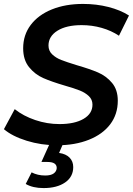

<svg xmlns="http://www.w3.org/2000/svg" viewBox="-21 -730 677 978"><path d="M-1 -72 54 -174Q98 -139 158.5 -118.5Q219 -98 282 -98Q359 -98 404.5 -124.5Q450 -151 450 -197Q450 -223 431.5 -240.5Q413 -258 385.5 -269Q358 -280 309 -294Q241 -314 199 -332.5Q157 -351 127 -388Q97 -425 97 -484Q97 -552 135.5 -603Q174 -654 243 -682Q312 -710 402 -710Q470 -710 531 -694.5Q592 -679 636 -651L585 -548Q546 -574 497 -588Q448 -602 395 -602Q317 -602 271.5 -573.5Q226 -545 226 -498Q226 -471 245 -453Q264 -435 291 -424.5Q318 -414 370 -398Q436 -379 478 -361Q520 -343 549.5 -308Q579 -273 579 -217Q579 -148 540.5 -97Q502 -46 431.5 -18Q361 10 270 10Q189 10 115 -13Q41 -36 -1 -72ZM110 207 140 148Q171 164 209 164Q238 164 252.5 153.5Q267 143 268 126Q268 95 221 95H190L236 -7H304L280 49Q315 54 333.5 73Q352 92 352 121Q352 171 310.5 199.5Q269 228 201 228Q146 228 110 207Z"/></svg>

Font: Montserrat Alternates SemiBold
Style: Italic
Weight: 600
Italic angle: -11.3°
Designer: Julieta Ulanovsky
Foundry: Julieta Ulanovsky
Version: Version 7.200